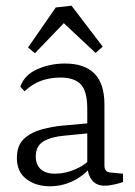

<svg xmlns="http://www.w3.org/2000/svg" viewBox="-20 -643 473 671"><path d="M154 8Q106 8 72.5 -17Q39 -42 39 -91Q39 -135 64 -158Q89 -181 126.5 -191Q164 -201 199 -204L298 -213V-178L206 -169Q159 -165 132 -149Q105 -133 105 -96Q105 -68 122 -52Q139 -36 173 -36Q209 -36 246 -52.5Q283 -69 301 -94L309 -78Q289 -41 246.5 -16.5Q204 8 154 8ZM51 -340Q65 -381 110 -401Q155 -421 207 -421Q275 -421 310 -386Q345 -351 345 -277V-64Q345 -41 367 -40L410 -36V-7Q403 -4 382.5 1Q362 6 346 6Q318 6 303 -11.5Q288 -29 285 -58V-263Q285 -324 262.5 -348Q240 -372 191 -372Q156 -372 124.5 -361Q93 -350 66 -324ZM78 -477 175 -617 230 -623 339 -480 314 -458 203 -562 102 -457Z"/></svg>

Font: Rasa Light
Style: Regular
Weight: 300
Designer: Anna Giedrys (Yrsa+Rasa design), David Brezina (Yrsa art-direction, Rasa art-direction, design)
Foundry: Rosetta Type Foundry
Version: Version 2.004